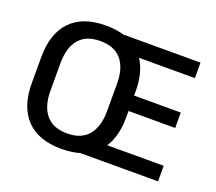

<svg xmlns="http://www.w3.org/2000/svg" viewBox="-113 -806 1093 973"><g transform="rotate(20 433.5 -319.5)"><path d="M303.5 13Q178.5 13 113.8 -55Q49 -123 49 -249.5V-390Q49 -516 113.8 -584Q178.5 -652 303.5 -652Q428.5 -652 493.2 -584Q558 -516 558 -390V-249.5Q558 -123 493.2 -55Q428.5 13 303.5 13ZM303.5 -70.5Q379.5 -70.5 417.8 -116.2Q456 -162 456 -245.5V-394Q456 -478 417.8 -523.2Q379.5 -568.5 303.5 -568.5Q227.5 -568.5 189.2 -523.2Q151 -478 151 -394V-245.5Q151 -162 189.2 -116.2Q227.5 -70.5 303.5 -70.5ZM385 0V-84H820.5V0ZM467.5 -284V-367H809.5V-284ZM384.5 -555.5V-639H817V-555.5Z"/></g></svg>

Font: Anek Gurmukhi Medium Medium
Style: Regular
Weight: 500
Version: Version 1.003